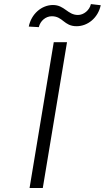

<svg xmlns="http://www.w3.org/2000/svg" viewBox="-20 -938 523 958"><path d="M173.7 -802.6C180.8 -833.5 207.7 -856.9 238.3 -856.9C294.4 -856.9 298.3 -807.2 362.2 -807.2C417.3 -807.2 469.1 -848.4 482.6 -911.9L433.6 -917.6C426.5 -886.7 397.7 -863.3 369 -863.3C317.1 -863.3 302.2 -913 244.3 -913C187.5 -913 136 -868.3 123.6 -805.4ZM314.3 -727.3H248.2L127.5 0H193.5Z"/></svg>

Font: TID UI Light
Style: Italic
Weight: 300
Italic angle: -9.39999°
Designer: The TID Project Authors
Foundry: Bakken & Bæck
Version: Version 1.001;hotconv 1.0.109;makeotfexe 2.5.65596